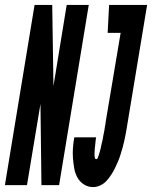

<svg xmlns="http://www.w3.org/2000/svg" viewBox="-67 -755 620 783"><path d="M-47 0 74 -735H146L151 -404L205 -735H295L174 0H102L98 -331L43 0ZM313 8Q292 8 275 -3Q258 -14 248.5 -31.5Q239 -49 235.5 -69.5Q232 -90 230.5 -110.5Q229 -131 230.5 -152Q232 -173 236 -195H325Q324 -190 323.5 -185.5Q323 -181 322.5 -176.5Q322 -172 321.5 -167Q321 -162 320.5 -157.5Q320 -153 319.5 -148.5Q319 -144 319 -139Q319 -134 318.5 -129.5Q318 -125 318.5 -120.5Q319 -116 320 -111Q321 -106 326 -106Q330 -106 332 -112Q334 -118 336 -123Q338 -128 339 -132.5Q340 -137 341.5 -142Q343 -147 344 -152Q345 -157 346 -161.5Q347 -166 348 -171Q349 -176 350.5 -181Q352 -186 352.5 -190.5Q353 -195 354 -200Q355 -205 356 -210Q357 -215 358 -219.5Q359 -224 359.5 -229Q360 -234 361 -239Q362 -244 363 -248.5Q364 -253 364 -258L425 -621H372L378 -735H533L451 -240Q449 -225 446 -210.5Q443 -196 440 -181.5Q437 -167 433 -153Q429 -139 424.5 -124.5Q420 -110 414 -96Q408 -82 401.5 -68.5Q395 -55 386 -41.5Q377 -28 367 -17Q357 -6 342 1Q327 8 313 8Z"/></svg>

Font: Iosevka Term Curly Heavy
Style: Italic
Weight: 900
Italic angle: -9°
Designer: Belleve Invis
Foundry: Belleve Invis
Version: Version 32.3.0